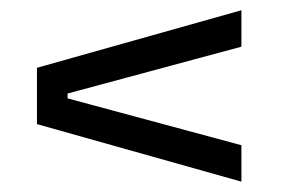

<svg xmlns="http://www.w3.org/2000/svg" viewBox="-20 -497 556 373"><path d="M449 -406.3 111.3 -315.3V-305.9L449 -214.9V-144.1L51.8 -255.9V-365.3L449 -477.1Z"/></svg>

Font: Anek Devanagari Medium
Style: Regular
Weight: 500
Designer: Kailash Malviya (Devanagari) & Yesha Goshar (Latin)
Foundry: Ek Type
Version: Version 1.003